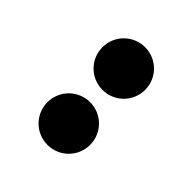

<svg xmlns="http://www.w3.org/2000/svg" viewBox="-11 -992 585 585"><g transform="rotate(-45 282.0 -699.0)"><path d="M164 -791C113 -791 72 -750 72 -699C72 -648 113 -607 164 -607C215 -607 256 -648 256 -699C256 -750 215 -791 164 -791ZM401 -791C350 -791 309 -750 309 -699C309 -648 350 -607 401 -607C452 -607 493 -648 493 -699C493 -750 452 -791 401 -791Z"/></g></svg>

Font: Hussar Print
Style: Bold
Weight: 700
Foundry: Cannot Into Space Fonts
Version: Version 2.00